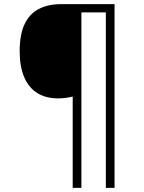

<svg xmlns="http://www.w3.org/2000/svg" viewBox="-20 -780 695 927"><path d="M533 127H491V-720H373V127H331V-314Q316 -310 298 -307.5Q280 -305 260 -305Q202 -305 160.5 -330.5Q119 -356 97 -407Q75 -458 75 -533Q75 -613 98.5 -663Q122 -713 167 -736.5Q212 -760 275 -760H533Z"/></svg>

Font: Noto Sans Thai Light
Style: Regular
Weight: 300
Designer: Monotype Design Team
Foundry: Monotype Imaging Inc.
Version: Version 2.001